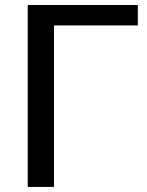

<svg xmlns="http://www.w3.org/2000/svg" viewBox="-20 -737 578 757"><path d="M523.4 -636.7H192.9V0H89.4V-717.3H523.4Z"/></svg>

Font: Lato-Medium
Style: Regular
Weight: 500
Designer: Lukasz Dziedzic
Foundry: tyPoland Lukasz Dziedzic
Version: Version 2.006; 2014-01-15